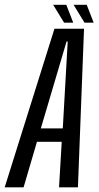

<svg xmlns="http://www.w3.org/2000/svg" viewBox="-55 -798 421 818"><path d="M-35 0 177 -675.5H303L277 0H196.5L208 -194H102.5L45.5 0ZM119 -251H212.5L233.5 -621H228.5ZM305 -701.5 258.5 -777.5H314.5L344 -701.5ZM218 -701.5 171.5 -777.5H227.5L257 -701.5Z"/></svg>

Font: Anybody Condensed Regular
Style: Italic
Weight: 400
Width: 3
Italic angle: -10°
Designer: Tyler Finck
Foundry: Etcetera Type Company
Version: Version 1.010; ttfautohint (v1.8.3) -l 8 -r 50 -G 200 -x 14 